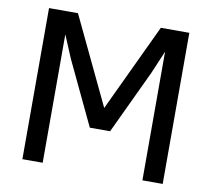

<svg xmlns="http://www.w3.org/2000/svg" viewBox="-78 -788 966 876"><g transform="rotate(10 405.0 -350.0)"><path d="M218 -490 174 -595V0H80V-700H214L407 -295L598 -700H730V0H636V-596L591 -490L452 -195H358Z"/></g></svg>

Font: PT Root UI Web Medium
Style: Regular
Weight: 500
Designer: Vitaly Kuzmin
Foundry: ParaType Ltd.
Version: Version 1.001W